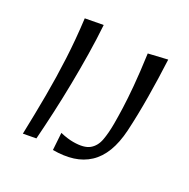

<svg xmlns="http://www.w3.org/2000/svg" viewBox="-173 -924 1070 1089"><g transform="rotate(30 362.0 -380.0)"><path d="M118 8Q122 -126 122.5 -246Q123 -366 117 -485.5Q111 -605 95 -734L207 -755Q213 -665 214.5 -569Q216 -473 214.5 -375.5Q213 -278 208.5 -184.5Q204 -91 198 -7ZM624 -305Q619 -224 596.5 -165.5Q574 -107 534 -69.5Q494 -32 438.5 -14.5Q383 3 312 3L305 -105Q330 -99 350.5 -96.5Q371 -94 388 -94Q458 -94 489.5 -120Q521 -146 529.5 -192.5Q538 -239 538 -300Q538 -346 536 -403Q534 -460 527 -541Q520 -622 504 -740L622 -768Q628 -648 629 -528.5Q630 -409 624 -305Z"/></g></svg>

Font: Marhey Light
Style: Regular
Weight: 300
Designer: Nur Syamsi & Bustanul Arifin
Foundry: Namelatype
Version: Version 1.000